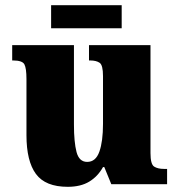

<svg xmlns="http://www.w3.org/2000/svg" viewBox="-20 -710 689 740"><path d="M241 10Q155 10 118.5 -39.5Q82 -89 82 -189V-405Q82 -447 74 -462Q66 -477 30 -477H27V-536H265V-230Q265 -162 275 -124Q285 -86 316 -86Q349 -86 363 -125.5Q377 -165 377 -233V-417Q377 -459 364 -468Q351 -477 327 -477H323V-536H560V-120Q560 -77 574 -68Q588 -59 612 -59H624V0H409L382 -66H377Q357 -30 324 -10Q291 10 241 10ZM177 -601V-690H449V-601Z"/></svg>

Font: Noto Serif Myanmar SemiCondensed Black
Style: Regular
Weight: 900
Width: 4
Designer: Ben Mitchell and the Monotype Design Team
Foundry: Monotype Imaging Inc.
Version: Version 2.106; ttfautohint (v1.8.4.7-5d5b)